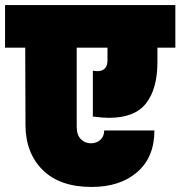

<svg xmlns="http://www.w3.org/2000/svg" viewBox="-31 -760 715 761"><path d="M664 -571H593V-515Q593 -408 548 -350.5Q503 -293 401 -293Q375 -293 337 -298V-480Q349 -478 355 -478Q375 -478 385 -489Q395 -500 395 -520V-571H273V-258Q273 -225 289.5 -208.5Q306 -192 329 -192Q352 -192 367 -206Q382 -220 382 -243H581Q581 -137 513 -78Q445 -19 332 -19Q206 -19 138 -86.5Q70 -154 70 -266L69 -571H-11V-740H664Z"/></svg>

Font: Poppins Black A&M
Style: Regular
Weight: 900
Designer: Ninad Kale (Devanagari), Jonny Pinhorn (Latin)
Foundry: Indian Type Foundry
Version: 4.004